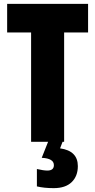

<svg xmlns="http://www.w3.org/2000/svg" viewBox="-20 -734 493 994"><path d="M229 0 196 83Q259 86 259 121Q259 149 225 149Q206 149 171 141V231Q208 240 258 240Q319 240 351 209Q383 178 383 126Q383 47 291 34L304 0H312V-566H436V-714H17V-566H141V0Z"/></svg>

Font: Noto Sans Display Condensed Black
Style: Regular
Weight: 900
Width: 3
Designer: Monotype Design team
Foundry: Monotype Imaging Inc.
Version: 1.000